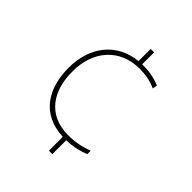

<svg xmlns="http://www.w3.org/2000/svg" viewBox="-204 -897 979 979"><g transform="rotate(45 285.0 -408.0)"><path d="M338 -689V-775H313V-687C170 -673 85 -562 85 -412C85 -262 155 -148 313 -141V-41H338V-141C389 -142 433 -154 464 -167V-192C425 -176 376 -166 328 -166C176 -166 112 -276 112 -412C112 -560 201 -664 345 -664C383 -664 423 -658 463 -640L468 -665C428 -682 391 -689 338 -689Z"/></g></svg>

Font: Noto Sans Tamil UI Thin
Style: Regular
Weight: 100
Designer: Jelle Bosma - Monotype Design Team
Foundry: Monotype Imaging Inc.
Version: Version 2.004